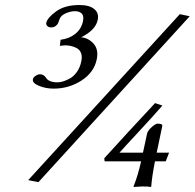

<svg xmlns="http://www.w3.org/2000/svg" viewBox="-20 -657 769 758"><path d="M689.9 -601.1 729 -592.8 131.8 62 91.3 54.2ZM307.6 -573.2Q312 -594.7 302.5 -603.8Q293 -612.8 276.4 -612.8Q257.8 -612.8 238 -603.8Q218.3 -594.7 213.9 -578.1Q211.4 -569.8 209 -564.7Q206.5 -559.6 199.5 -554.2Q192.4 -548.8 181.6 -548.8Q172.9 -548.8 168.2 -553Q163.6 -557.1 162.8 -560.8Q162.1 -564.5 162.6 -566.9Q167 -586.9 201.7 -612.1Q236.3 -637.2 293.5 -637.2Q332.5 -637.2 352.1 -621.3Q371.6 -605.5 365.7 -578.1Q357.4 -538.1 300.3 -509.8Q329.1 -507.3 349.6 -484.4Q370.1 -461.4 361.8 -421.9Q351.1 -371.1 301.8 -339.1Q252.4 -307.1 191.4 -307.1Q161.1 -307.1 134 -318.1Q106.9 -329.1 109.9 -344.2Q111.3 -351.6 120.6 -357.7Q129.9 -363.8 138.2 -363.8Q152.3 -363.8 161.6 -350.1Q172.4 -332 207.5 -332Q216.8 -332 228.5 -335.4Q240.2 -338.9 255.4 -346.9Q270.5 -355 283.2 -372.6Q295.9 -390.1 300.8 -414.1Q305.2 -434.1 299.8 -447.8Q294.4 -461.4 282 -467.5Q269.5 -473.6 258.8 -475.8Q248 -478 236.8 -478Q232.9 -478 216.3 -476.1L219.2 -500Q253.9 -504.4 277.6 -523.7Q301.3 -543 307.6 -573.2ZM507.3 79.1Q524.4 36.1 537.1 -20H393.1L391.6 -32.2Q484.9 -135.3 592.3 -250L621.1 -240.2Q587.9 -201.7 525.4 -134.5Q462.9 -67.4 451.7 -54.2H544.4L561 -130.9Q562.5 -137.2 571.3 -147.9Q592.3 -168.9 602.1 -168.9Q623 -168.9 620.6 -159.2L598.6 -54.2H647.5L634.3 -20H591.8Q579.6 42.5 577.1 79.1L575.7 81.1Q566.9 79.1 542 79.1L507.8 81.1Z"/></svg>

Font: Linux Biolinum O
Style: Italic
Weight: 400
Italic angle: -12°
Designer: Philipp H. Poll
Foundry: Philipp H. Poll
Version: Version 1.1.3